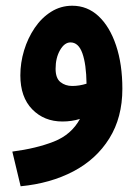

<svg xmlns="http://www.w3.org/2000/svg" viewBox="-20 -420 490 670"><path d="M52 230 23 109Q107 98 168 74Q229 50 259 -5Q230 4 198 4Q134 4 92.5 -38.5Q51 -81 51 -157Q51 -201 64 -244Q77 -287 101 -322.5Q125 -358 158.5 -379Q192 -400 232 -400Q285 -400 324 -363.5Q363 -327 385 -261.5Q407 -196 407 -110Q407 -10 361.5 63Q316 136 236 178Q156 220 52 230ZM174 -180Q174 -147 191 -133.5Q208 -120 232 -120Q257 -120 282 -128Q281 -196 267.5 -234Q254 -272 226 -272Q205 -272 189.5 -245Q174 -218 174 -180Z"/></svg>

Font: Noto Sans Arabic ExtCond
Style: Bold
Weight: 700
Width: 2
Designer: Monotype Design Team, Nadine Chahine, Nizar Qandah and Khaled Hosny
Foundry: Monotype Imaging Inc.
Version: Version 2.012; ttfautohint (v1.8.4.7-5d5b)